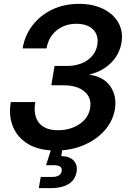

<svg xmlns="http://www.w3.org/2000/svg" viewBox="-20 -759 653 983"><path d="M265.6 11.7Q180.2 11.7 124.8 -21.2Q69.3 -54.2 46.4 -110.4Q23.4 -166.5 35.2 -236.3H160.6Q149.4 -168 179.7 -130.1Q210 -92.3 276.9 -92.3Q340.8 -92.3 387.2 -123.8Q433.6 -155.3 441.4 -205.6Q450.2 -257.8 412.8 -290Q375.5 -322.3 305.7 -322.3H242.7L259.3 -421.4H322.3Q384.8 -421.4 427.2 -450.7Q469.7 -480 478 -528.8Q486.3 -577.1 457.3 -607.2Q428.2 -637.2 370.6 -637.2Q312 -637.2 270 -603.3Q228 -569.3 218.3 -511.2H95.7Q106.9 -577.6 146.5 -629.2Q186 -680.7 247.3 -710Q308.6 -739.3 384.3 -739.3Q456.1 -739.3 508.5 -713.4Q561 -687.5 586.2 -642.6Q611.3 -597.7 602.1 -541Q591.8 -479.5 547.1 -436Q502.4 -392.6 438.5 -377.9V-376.5Q511.2 -366.2 545.2 -316.4Q579.1 -266.6 568.4 -200.2Q558.1 -139.2 515.9 -91.3Q473.6 -43.5 408.7 -15.9Q343.8 11.7 265.6 11.7ZM178.7 204.1 188.5 147H245.6Q291 147 295.9 117.2Q300.8 86.9 255.9 86.9H215.8L250.5 -22H303.7L300.3 0L293.5 40Q336.4 41 357.2 63.2Q377.9 85.4 372.1 120.1Q365.2 162.6 330.8 183.3Q296.4 204.1 243.2 204.1Z"/></svg>

Font: Inter Display SemiBold
Style: Italic
Weight: 600
Italic angle: -9.39999°
Designer: Rasmus Andersson
Foundry: rsms
Version: Version 4.000;git-a52131595